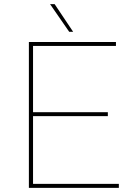

<svg xmlns="http://www.w3.org/2000/svg" viewBox="-20 -904 671 924"><path d="M119 -702H538V-683H139V-364H499V-345H139V-19H552V0H119ZM221 -884H243L332 -751H313Z"/></svg>

Font: Josefin Sans Thin Thin
Style: Regular
Weight: 250
Version: Version 2.001